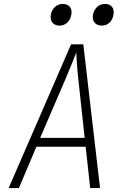

<svg xmlns="http://www.w3.org/2000/svg" viewBox="-20 -955 640 975"><path d="M24 0 341 -730H403L488 0H438L415 -210H165L76 0ZM184 -255H410L378 -550Q372 -604 370 -640.5Q368 -677 367 -688Q363 -677 348.5 -640.5Q334 -604 311 -550ZM497 -825Q473 -825 460.5 -840Q448 -855 452 -880Q457 -905 473.5 -920Q490 -935 514 -935Q537 -935 549 -920Q561 -905 556 -880Q552 -855 536 -840Q520 -825 497 -825ZM282 -825Q259 -825 246.5 -840Q234 -855 238 -880Q243 -905 259.5 -920Q276 -935 299 -935Q322 -935 334.5 -920Q347 -905 342 -880Q338 -855 321.5 -840Q305 -825 282 -825Z"/></svg>

Font: NKDuy Mono Thin
Style: Italic
Weight: 100
Italic angle: -9°
Monospace: yes
Designer: NKDuy
Foundry: NKDuy
Version: Version 2.251; ttfautohint (v1.8.4.7-5d5b)